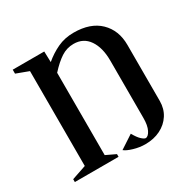

<svg xmlns="http://www.w3.org/2000/svg" viewBox="-159 -873 1054 1050"><g transform="rotate(-30 367.5 -347.5)"><path d="M531 -477Q531 -559 497.5 -608Q464 -657 402 -657Q359 -657 323 -633.5Q287 -610 246 -565V-45L307 -16V1H31V-17L122 -48V-647L44 -676V-701H243L245 -633Q285 -667 331 -688.5Q377 -710 433 -710Q539 -710 597 -653.5Q655 -597 655 -505V-151Q655 -102 631 -64.5Q607 -27 565 -6Q523 15 469 15Q433 15 396 4Q359 -7 344 -20L428 -75Q446 -43 461.5 -28.5Q477 -14 487 -13Q504 -14 517.5 -41Q531 -68 531 -115Z"/></g></svg>

Font: Wittgenstein Semibold
Style: Regular
Weight: 600
Designer: Jörg Drees
Foundry: Jörg Drees
Version: Version 1.303; ttfautohint (v1.8.4.7-5d5b)